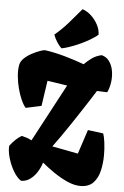

<svg xmlns="http://www.w3.org/2000/svg" viewBox="-65 -1057 720 1113"><g transform="rotate(5 295.0 -501.0)"><path d="M100.6 9.8Q77.1 -4.9 56.6 -39.3Q36.1 -73.7 24.2 -114Q12.2 -154.3 14.6 -186Q30.3 -207.5 48.8 -224.6Q67.4 -241.7 82 -249.5Q95.7 -246.6 110.6 -241.9Q125.5 -237.3 140.6 -229L318.8 -563.5L203.1 -581.1L181.2 -433.1L90.8 -413.6Q77.1 -428.2 64.2 -457Q51.3 -485.8 42 -521.2Q32.7 -556.6 29.3 -593Q25.9 -629.4 31.7 -659.7Q36.1 -680.7 55.4 -698.5Q74.7 -716.3 99.4 -729.2Q124 -742.2 145 -749.5Q166 -756.8 173.8 -756.3Q227.5 -749 289.1 -731.7Q350.6 -714.4 403.3 -694.8Q422.4 -714.4 446.3 -731.7Q470.2 -749 502.9 -756.3Q530.8 -749.5 547.4 -726.8Q564 -704.1 569.8 -672.9Q575.7 -641.6 571.5 -607.7Q567.4 -573.7 553.7 -544.9L493.7 -546.9Q483.9 -530.8 463.9 -499.8Q443.8 -468.8 418.2 -429.4Q392.6 -390.1 364.7 -348.4Q336.9 -306.6 310.5 -269Q284.2 -231.4 264.2 -204.6L415 -175.8L461.4 -316.9L551.3 -305.2Q557.6 -288.6 562.3 -253.9Q566.9 -219.2 566.9 -180.2Q566.9 -134.3 557.1 -90.6Q547.4 -46.9 521 -18.6Q494.6 9.8 445.3 9.8Q409.7 9.8 369.6 -8.1Q329.6 -25.9 290.3 -52.7Q251 -79.6 218.8 -106.4Q210 -77.1 193.1 -50.5Q176.3 -23.9 152.8 -7.1Q129.4 9.8 100.6 9.8ZM267.6 -775.4Q255.9 -785.2 241.9 -806.2Q228 -827.1 219.2 -851.1Q265.1 -890.1 297.1 -927.5Q329.1 -964.8 369.6 -1012.2Q398.4 -1002.4 422.1 -979.7Q445.8 -957 460.2 -928.7Q474.6 -900.4 474.6 -872.6Q453.1 -854 417 -834Q380.9 -814 340.8 -798.1Q300.8 -782.2 267.6 -775.4Z"/></g></svg>

Font: Fruktur
Style: Regular
Weight: 400
Designer: Viktoriya Grabowska, Eben Sorkin
Foundry: Viktoriya Grabowska
Version: Version 1.008; ttfautohint (v1.8.4.7-5d5b)